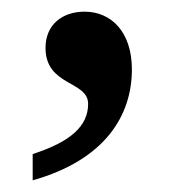

<svg xmlns="http://www.w3.org/2000/svg" viewBox="-20 -155 301 329"><path d="M36 154C160 119 206 43 206 -36C206 -101 170 -135 125 -135C87 -135 58 -113 58 -73C58 -7 131 -17 131 23C131 61 101 88 36 109Z"/></svg>

Font: Noto Serif Telugu Medium
Style: Regular
Weight: 500
Designer: Jelle Bosma - Monotype Design Team
Foundry: Monotype Imaging Inc.
Version: Version 2.005